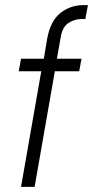

<svg xmlns="http://www.w3.org/2000/svg" viewBox="-20 -729 363 749"><path d="M115 0H62L141 -451H53L62 -500H151L164 -578Q177 -648 216 -678.5Q255 -709 305 -709H323L313 -655H300Q272 -655 248 -640Q224 -625 217 -585L202 -500H298L289 -451H194Z"/></svg>

Font: Marvel
Style: Italic
Weight: 400
Italic angle: -12°
Designer: Carolina Trebol
Foundry: Carolina Trebol
Version: Version 1.001